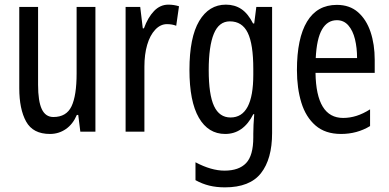

<svg xmlns="http://www.w3.org/2000/svg" viewBox="-20 -567 1674 827"><path d="M391 -537V0H326L317 -72H311Q294 -32 263.5 -11Q233 10 195 10Q122 10 92.5 -43.5Q63 -97 63 -187V-537H144V-202Q144 -131 160 -97Q176 -63 210 -63Q266 -63 288 -109Q310 -155 310 -251V-537Z M705 -547Q729 -547 751 -540L739 -456Q722 -463 699 -463Q671 -463 648.5 -439Q626 -415 614 -374Q602 -333 602 -280V0H521V-537H584L595 -445H600Q617 -492 643.5 -519.5Q670 -547 705 -547Z M953 -547Q991 -547 1019.5 -528Q1048 -509 1070 -466H1075L1084 -537H1152V6Q1152 118 1104 179Q1056 240 949 240Q912 240 881.5 232.5Q851 225 822 209V132Q890 168 947 168Q1009 168 1040 135.5Q1071 103 1071 25V9Q1071 -8 1072 -29.5Q1073 -51 1075 -75H1071Q1028 10 950 10Q877 10 836.5 -60Q796 -130 796 -266Q796 -406 838 -476.5Q880 -547 953 -547ZM970 -475Q923 -475 901 -421.5Q879 -368 879 -265Q879 -159 902 -110Q925 -61 973 -61Q1071 -61 1071 -245V-270Q1071 -377 1047 -426Q1023 -475 970 -475Z M1431 -546Q1486 -546 1522 -514.5Q1558 -483 1576 -429.5Q1594 -376 1594 -309V-253H1339Q1342 -59 1458 -59Q1487 -59 1515.5 -68Q1544 -77 1574 -96V-24Q1518 10 1449 10Q1381 10 1339 -26.5Q1297 -63 1278 -125Q1259 -187 1259 -265Q1259 -402 1302.5 -474Q1346 -546 1431 -546ZM1431 -480Q1390 -480 1367 -440Q1344 -400 1340 -317H1518Q1518 -361 1509 -398Q1500 -435 1480.5 -457.5Q1461 -480 1431 -480Z"/></svg>

Font: Noto Sans Myanmar ExtraCondensed
Style: Regular
Weight: 400
Width: 2
Designer: Monotype Design Team
Foundry: Monotype Imaging Inc.
Version: Version 2.107; ttfautohint (v1.8.4.7-5d5b)